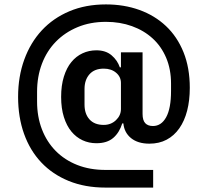

<svg xmlns="http://www.w3.org/2000/svg" viewBox="-20 -729 939 870"><path d="M674 121H458Q365 121 291.5 91Q218 61 167 7Q116 -47 89 -122.5Q62 -198 62 -290Q62 -382 90 -459Q118 -536 169.5 -591.5Q221 -647 294.5 -678Q368 -709 460 -709Q542 -709 611.5 -684Q681 -659 732 -611Q783 -563 811.5 -492.5Q840 -422 840 -331Q840 -274 828 -227.5Q816 -181 792.5 -147.5Q769 -114 735 -96Q701 -78 657 -78Q605 -78 574 -103Q543 -128 539 -170H534Q521 -128 493 -104Q465 -80 417 -80Q383 -80 354 -93.5Q325 -107 303.5 -133Q282 -159 269.5 -198.5Q257 -238 257 -290Q257 -342 269.5 -382Q282 -422 303.5 -448Q325 -474 354 -487.5Q383 -501 417 -501Q459 -501 485.5 -478.5Q512 -456 523 -424H528V-492H626V-213Q626 -184 638 -171Q650 -158 673 -158Q711 -158 733 -198Q755 -238 755 -317V-350Q755 -415 733 -467Q711 -519 671.5 -555Q632 -591 578 -610.5Q524 -630 460 -630Q389 -630 331.5 -606Q274 -582 233 -540Q192 -498 170 -440Q148 -382 148 -313V-269Q148 -200 170 -143Q192 -86 232.5 -45Q273 -4 330 18.5Q387 41 458 41H674ZM450 -163Q483 -163 505.5 -184.5Q528 -206 528 -235V-353Q528 -381 506 -399.5Q484 -418 450 -418Q408 -418 385.5 -392.5Q363 -367 363 -326V-255Q363 -213 385.5 -188Q408 -163 450 -163Z"/></svg>

Font: IBM Plex Sans Thai SemiBold
Style: Regular
Weight: 600
Designer: Mike Abbink, Paul van der Laan, Pieter van Rosmalen, Ben Mitchell, Mark Frömberg
Foundry: Bold Monday
Version: Version 1.1